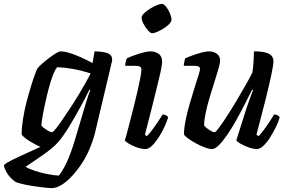

<svg xmlns="http://www.w3.org/2000/svg" viewBox="-87 -763 1472 983"><path d="M178 200Q166 200 142.5 197.5Q119 195 91.5 191Q64 187 38 181.5Q12 176 -7 169Q-37 147 -51 123Q-65 99 -67 85Q-65 78 -46.5 67.5Q-28 57 -0.5 44Q27 31 58.5 17Q90 3 120 -11Q100 -20 78.5 -32Q57 -44 41.5 -56.5Q26 -69 24 -75Q24 -111 31 -155Q38 -199 49.5 -243Q61 -287 72.5 -324Q84 -361 93 -385Q102 -409 105 -413Q111 -421 126.5 -435Q142 -449 161.5 -464Q181 -479 198 -489.5Q215 -500 224 -500Q243 -500 270 -491.5Q297 -483 327.5 -469.5Q358 -456 387 -440L397 -500Q406 -500 421 -499Q436 -498 451.5 -494.5Q467 -491 477 -482.5Q487 -474 487 -459Q487 -458 487 -454.5Q487 -451 486 -448L399 -81Q389 -42 372 -1.5Q355 39 331.5 74.5Q308 110 281.5 138.5Q255 167 228.5 183.5Q202 200 178 200ZM214 136Q234 112 255 67Q276 22 296 -45L352 -233Q359 -257 365.5 -276Q372 -295 376 -301L371 -304Q351 -263 323 -212Q295 -161 266.5 -114Q238 -67 211 -36Q198 -20 175 -1.5Q152 17 127 34.5Q102 52 79.5 67Q57 82 44 91Q58 100 88.5 110.5Q119 121 154 128Q189 135 214 136ZM179 -86Q184 -86 198 -103Q212 -120 231 -148Q250 -176 272 -209Q294 -242 314.5 -276Q335 -310 351.5 -339.5Q368 -369 377 -387Q327 -403 284 -410.5Q241 -418 206 -419Q195 -407 183.5 -377Q172 -347 162 -308.5Q152 -270 143.5 -231Q135 -192 130 -162Q125 -132 125 -120Q135 -108 153 -97Q171 -86 179 -86Z M658 0Q637 0 613.5 -8.5Q590 -17 572.5 -27.5Q555 -38 552 -45Q556 -55 563 -82Q570 -109 579.5 -145Q589 -181 599 -221Q609 -261 617.5 -298.5Q626 -336 631.5 -364.5Q637 -393 637 -406Q637 -418 629 -422Q621 -426 607 -426H554Q554 -437 557 -448Q560 -459 562 -464Q576 -471 599.5 -479.5Q623 -488 645.5 -494Q668 -500 681 -500Q710 -500 726.5 -486.5Q743 -473 743 -449Q743 -439 740 -420.5Q737 -402 730 -373Q723 -344 713 -302.5Q703 -261 688.5 -204Q674 -147 655 -73L665 -66Q676 -76 690.5 -95.5Q705 -115 720.5 -138Q736 -161 746 -177Q755 -177 763 -172.5Q771 -168 774 -163Q768 -142 755.5 -114.5Q743 -87 726 -60.5Q709 -34 691.5 -17Q674 0 658 0ZM692 -593Q683 -593 670 -608Q657 -623 647.5 -641.5Q638 -660 638 -673Q638 -683 650.5 -695Q663 -707 680.5 -718Q698 -729 715 -736Q732 -743 741 -743Q752 -743 763.5 -728.5Q775 -714 783 -694.5Q791 -675 791 -662Q791 -652 779.5 -640Q768 -628 751 -617.5Q734 -607 718 -600Q702 -593 692 -593Z M999 0Q983 0 959.5 -9Q936 -18 912.5 -31Q889 -44 873 -56.5Q857 -69 855 -75Q855 -105 863 -145.5Q871 -186 883.5 -229Q896 -272 908 -310.5Q920 -349 928.5 -375.5Q937 -402 937 -409Q937 -420 929 -423Q921 -426 909 -426H854Q854 -437 857 -448Q860 -459 861 -464Q876 -471 899 -479.5Q922 -488 945.5 -494Q969 -500 983 -500Q1007 -500 1023.5 -487.5Q1040 -475 1040 -453Q1040 -441 1032 -412.5Q1024 -384 1011.5 -345.5Q999 -307 986.5 -265Q974 -223 966 -185Q958 -147 958 -120Q968 -108 985.5 -97Q1003 -86 1012 -86Q1017 -86 1034.5 -109.5Q1052 -133 1076 -170Q1100 -207 1125 -249Q1150 -291 1171.5 -329Q1193 -367 1205 -391Q1209 -414 1211 -445Q1213 -476 1213 -500Q1250 -500 1271.5 -494.5Q1293 -489 1303 -477.5Q1313 -466 1313 -449Q1313 -432 1302.5 -381.5Q1292 -331 1272.5 -253Q1253 -175 1226 -73L1237 -66Q1248 -77 1263 -97Q1278 -117 1292.5 -139Q1307 -161 1316 -177Q1325 -177 1334 -172.5Q1343 -168 1345 -163Q1340 -142 1326.5 -114.5Q1313 -87 1296.5 -60.5Q1280 -34 1262 -17Q1244 0 1228 0Q1209 0 1185.5 -8.5Q1162 -17 1144 -27.5Q1126 -38 1123 -45L1176 -212Q1186 -241 1195 -266Q1204 -291 1209 -301L1204 -304Q1187 -270 1166 -229Q1145 -188 1122.5 -147.5Q1100 -107 1077 -73.5Q1054 -40 1034 -20Q1014 0 999 0Z"/></svg>

Font: Texturina Medium 12pt SemiBold
Style: Italic
Weight: 600
Italic angle: -11°
Version: Version 1.002